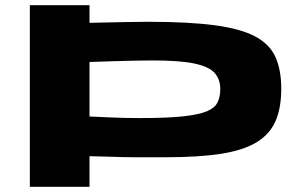

<svg xmlns="http://www.w3.org/2000/svg" viewBox="-20 -720 1157 740"><path d="M95 0V-700H325V-632Q407 -634 463 -635Q519 -636 551 -636Q708 -636 808.5 -622.5Q909 -609 964.5 -579Q1020 -549 1042 -499.5Q1064 -450 1064 -378Q1064 -304 1042 -253.5Q1020 -203 969.5 -172Q919 -141 833.5 -127.5Q748 -114 621 -114Q574 -114 545.5 -114Q517 -114 496 -114Q475 -114 454 -114.5Q433 -115 403 -116Q373 -117 325 -118V0ZM522 -265Q624 -265 685 -271.5Q746 -278 777 -291Q808 -304 818.5 -325.5Q829 -347 829 -377Q829 -414 807.5 -438.5Q786 -463 730 -475Q674 -487 570 -487Q543 -487 520.5 -486.5Q498 -486 472.5 -485.5Q447 -485 412.5 -484Q378 -483 325 -481V-271Q372 -269 404 -267.5Q436 -266 463 -265.5Q490 -265 522 -265Z"/></svg>

Font: Georama ExtraExtended
Style: Bold
Weight: 700
Width: 8
Designer: Jean-Baptiste Levee
Foundry: Production Type
Version: Version 1.000